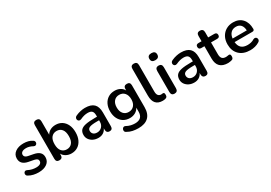

<svg xmlns="http://www.w3.org/2000/svg" viewBox="31 -1749 4197 2970"><g transform="rotate(-30 2130.0 -263.5)"><path d="M243 10Q197 10 152.5 0Q108 -10 70 -32Q50 -41 44.5 -57.5Q39 -74 44.5 -89.5Q50 -105 64.5 -113Q79 -121 99 -112Q140 -91 175.5 -83Q211 -75 245 -75Q294 -75 318 -91.5Q342 -108 342 -137Q342 -160 326 -173Q310 -186 278 -193L179 -212Q53 -238 53 -344Q53 -415 110 -456.5Q167 -498 258 -498Q302 -498 341 -488Q380 -478 411 -457Q429 -447 433.5 -430.5Q438 -414 431.5 -399Q425 -384 410 -377Q395 -370 375 -380Q314 -414 259 -414Q209 -414 184.5 -396.5Q160 -379 160 -350Q160 -306 220 -293L318 -274Q383 -261 416 -229.5Q449 -198 449 -144Q449 -72 393 -31Q337 10 243 10Z M798 -81Q856 -81 890.5 -122Q925 -163 925 -244Q925 -326 890.5 -367Q856 -408 798 -408Q740 -408 705 -367Q670 -326 670 -244Q670 -163 705 -122Q740 -81 798 -81ZM830 10Q776 10 733.5 -14Q691 -38 670 -78V-52Q670 8 612 8Q554 8 554 -52V-653Q554 -713 612 -713Q672 -713 672 -653V-414Q694 -453 735.5 -475.5Q777 -498 830 -498Q895 -498 943 -467Q991 -436 1018 -379.5Q1045 -323 1045 -244Q1045 -166 1018 -109Q991 -52 942.5 -21Q894 10 830 10Z M1311 10Q1258 10 1217 -10.5Q1176 -31 1152.5 -65.5Q1129 -100 1129 -144Q1129 -197 1156.5 -228.5Q1184 -260 1247 -273Q1310 -286 1417 -286H1452V-311Q1452 -363 1429.5 -386Q1407 -409 1354 -409Q1323 -409 1290 -401Q1257 -393 1219 -375Q1196 -366 1180.5 -374Q1165 -382 1159.5 -399Q1154 -416 1161.5 -433.5Q1169 -451 1191 -460Q1235 -480 1277.5 -489Q1320 -498 1357 -498Q1463 -498 1513.5 -449Q1564 -400 1564 -297V-52Q1564 8 1510 8Q1483 8 1468 -7.5Q1453 -23 1453 -52V-79Q1436 -38 1399 -14Q1362 10 1311 10ZM1452 -222H1418Q1320 -222 1282 -206Q1244 -190 1244 -150Q1244 -115 1267.5 -93.5Q1291 -72 1334 -72Q1385 -72 1418.5 -107Q1452 -142 1452 -196Z M1916 -103Q1976 -103 2011.5 -144Q2047 -185 2047 -255Q2047 -326 2011.5 -367Q1976 -408 1916 -408Q1857 -408 1822 -367Q1787 -326 1787 -255Q1787 -185 1822 -144Q1857 -103 1916 -103ZM1921 190Q1867 190 1818 179.5Q1769 169 1731 146Q1708 137 1702 119.5Q1696 102 1702.5 85Q1709 68 1723.5 59Q1738 50 1757 58Q1801 82 1838.5 90.5Q1876 99 1912 99Q2048 99 2048 -32V-103Q2027 -61 1983.5 -36.5Q1940 -12 1886 -12Q1820 -12 1771 -42.5Q1722 -73 1695 -128Q1668 -183 1668 -255Q1668 -328 1695 -382.5Q1722 -437 1771 -467.5Q1820 -498 1886 -498Q1940 -498 1983 -474.5Q2026 -451 2046 -411V-437Q2046 -496 2105 -496Q2163 -496 2163 -437V-47Q2163 71 2101 130.5Q2039 190 1921 190Z M2458 10Q2296 10 2296 -174V-653Q2296 -713 2354 -713Q2414 -713 2414 -653V-180Q2414 -133 2432.5 -110Q2451 -87 2484 -87Q2492 -87 2500 -88.5Q2508 -90 2515 -90Q2529 -90 2535.5 -81.5Q2542 -73 2542 -47Q2542 -22 2531.5 -10.5Q2521 1 2498 6Q2491 7 2479.5 8.5Q2468 10 2458 10Z M2670 6Q2612 6 2612 -58V-431Q2612 -495 2670 -495Q2730 -495 2730 -431V-58Q2730 6 2670 6ZM2670 -591Q2600 -591 2600 -655Q2600 -717 2670 -717Q2741 -717 2741 -655Q2741 -591 2670 -591Z M3023 10Q2970 10 2929 -10.5Q2888 -31 2864.5 -65.5Q2841 -100 2841 -144Q2841 -197 2868.5 -228.5Q2896 -260 2959 -273Q3022 -286 3129 -286H3164V-311Q3164 -363 3141.5 -386Q3119 -409 3066 -409Q3035 -409 3002 -401Q2969 -393 2931 -375Q2908 -366 2892.5 -374Q2877 -382 2871.5 -399Q2866 -416 2873.5 -433.5Q2881 -451 2903 -460Q2947 -480 2989.5 -489Q3032 -498 3069 -498Q3175 -498 3225.5 -449Q3276 -400 3276 -297V-52Q3276 8 3222 8Q3195 8 3180 -7.5Q3165 -23 3165 -52V-79Q3148 -38 3111 -14Q3074 10 3023 10ZM3164 -222H3130Q3032 -222 2994 -206Q2956 -190 2956 -150Q2956 -115 2979.5 -93.5Q3003 -72 3046 -72Q3097 -72 3130.5 -107Q3164 -142 3164 -196Z M3626 10Q3436 10 3436 -180V-399H3381Q3334 -399 3334 -444Q3334 -488 3381 -488H3436V-583Q3436 -643 3495 -643Q3523 -643 3538.5 -627.5Q3554 -612 3554 -583V-488H3663Q3710 -488 3710 -444Q3710 -399 3663 -399H3554V-187Q3554 -138 3575 -113Q3596 -88 3644 -88Q3661 -88 3674.5 -91.5Q3688 -95 3698 -95Q3709 -95 3717 -87Q3725 -79 3725 -55Q3725 -36 3719 -22Q3713 -8 3697 -2Q3684 2 3662.5 6Q3641 10 3626 10Z M4024 10Q3900 10 3829.5 -58.5Q3759 -127 3759 -244Q3759 -320 3790 -377Q3821 -434 3876 -466Q3931 -498 4002 -498Q4106 -498 4165.5 -432.5Q4225 -367 4225 -254Q4225 -221 4189 -221H3872Q3884 -81 4026 -81Q4055 -81 4087 -88Q4119 -95 4148 -114Q4171 -124 4186.5 -117Q4202 -110 4208.5 -94Q4215 -78 4209.5 -61Q4204 -44 4184 -33Q4151 -12 4109 -1Q4067 10 4024 10ZM3873 -284H4126Q4123 -348 4092.5 -382.5Q4062 -417 4006 -417Q3948 -417 3913.5 -381Q3879 -345 3873 -284Z"/></g></svg>

Font: Chiron GoRound TC M
Style: Regular
Weight: 500
Designer: Ryoko NISHIZUKA 西塚涼子 (kana, bopomofo & ideographs); Paul D. Hunt (Latin, Greek & Cyrillic); Sandoll Communications 산돌커뮤니
Foundry: Adobe
Version: Version 1.000;hotconv 1.1.1;makeotfexe 2.6.0